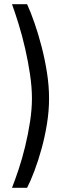

<svg xmlns="http://www.w3.org/2000/svg" viewBox="-20 -770 304 915"><path d="M109.1 125H37.2Q52.2 86.8 69.2 35.7Q86.2 -15.4 100.2 -73.5Q114.2 -131.6 123.2 -190.2Q132.2 -248.8 132.2 -301Q132.2 -353.8 123.2 -414.7Q114.2 -475.6 100.2 -537.1Q86.2 -598.6 69.2 -653.7Q52.2 -708.8 37.2 -750H109.1Q126.4 -712.4 144.6 -659.9Q162.8 -607.4 178.5 -546.8Q194.2 -486.2 204 -423.1Q213.8 -360 213.8 -301Q213.8 -242 204 -180.9Q194.2 -119.8 178.5 -62.7Q162.8 -5.6 144.6 42.9Q126.4 91.4 109.1 125Z"/></svg>

Font: Titillium Web
Style: Bold
Weight: 700
Designer: Mohamed Gaber, Accademia di Belle Arti di Urbino
Foundry: Kief Type Foundry, Accademia di Belle Arti di Urbino
Version: Version 3.000